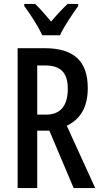

<svg xmlns="http://www.w3.org/2000/svg" viewBox="-20 -960 516 980"><path d="M196 -780H286C307 -825 350 -889 379 -929V-940H325C293 -909 274 -889 241 -850C212 -884 183 -918 159 -940H104V-929C137 -885 176 -823 196 -780ZM208 -714H70V0H170V-293H232L356 0H466L321 -318C396 -355 428 -419 428 -511C428 -646 359 -714 208 -714ZM209 -626C289 -626 326 -590 326 -506C326 -419 287 -375 216 -375H170V-626Z"/></svg>

Font: Noto Sans Myanmar UI ExtraCondensed Medium
Style: Regular
Weight: 500
Width: 2
Designer: Monotype Design Team
Foundry: Monotype Imaging Inc.
Version: Version 2.103